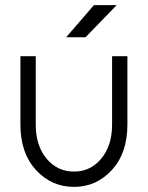

<svg xmlns="http://www.w3.org/2000/svg" viewBox="-20 -720 578 752"><path d="M239 -574H315L437 -700H348ZM60 -500V-232Q60 -121 120 -55Q181 12 270 12Q358 12 419 -55Q479 -121 479 -232V-500H419V-232Q419 -149 376 -98Q334 -48 270 -48Q205 -48 163 -98Q120 -149 120 -232V-500Z"/></svg>

Font: Unageo
Style: Light
Weight: 300
Designer: Richard Sepsi
Foundry: Richard Sepsi
Version: Version 2.000